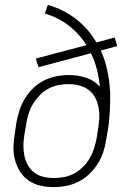

<svg xmlns="http://www.w3.org/2000/svg" viewBox="-20 -755 540 783"><path d="M200 8Q171 8 144.5 2Q118 -4 96.5 -19Q75 -34 61 -56.5Q47 -79 40.5 -105Q34 -131 35 -159Q36 -187 41 -215L47 -256Q52 -282 60 -306.5Q68 -331 82 -354Q96 -377 116 -396Q136 -415 160 -427Q184 -439 210 -444Q236 -449 261 -449Q297 -449 331 -438Q365 -427 387 -401Q384 -438 375 -472.5Q366 -507 351 -538L137 -481L126 -516L333 -571Q304 -617 260.5 -650.5Q217 -684 163 -700L175 -735Q207 -726 236 -711.5Q265 -697 290 -677.5Q315 -658 336 -634Q357 -610 373 -582L448 -602L458 -567L391 -549Q405 -518 413.5 -485Q422 -452 426 -417.5Q430 -383 429.5 -347.5Q429 -312 426 -276Q425 -263 423.5 -250.5Q422 -238 420 -226L413 -185Q409 -159 401 -134.5Q393 -110 378.5 -87Q364 -64 344 -45Q324 -26 300 -14Q276 -2 250.5 3Q225 8 200 8ZM200 -29Q221 -29 242 -33Q263 -37 282.5 -47.5Q302 -58 318.5 -74.5Q335 -91 346 -110Q357 -129 363.5 -149.5Q370 -170 374 -191L377 -211Q380 -227 382 -242.5Q384 -258 385 -273Q386 -301 379.5 -327.5Q373 -354 356.5 -374Q340 -394 314 -403Q288 -412 260 -412Q240 -412 218.5 -408Q197 -404 177.5 -393.5Q158 -383 142 -366.5Q126 -350 114.5 -331Q103 -312 96.5 -291.5Q90 -271 87 -250L80 -209Q76 -187 75.5 -165Q75 -143 79 -122Q83 -101 93 -82.5Q103 -64 119.5 -51.5Q136 -39 157 -34Q178 -29 200 -29Z"/></svg>

Font: Iosevka SS04 XLt Obl
Style: Regular
Weight: 200
Italic angle: -9°
Monospace: yes
Designer: Belleve Invis
Foundry: Belleve Invis
Version: Version 19.0.0; ttfautohint (v1.8.4)